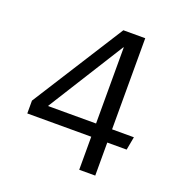

<svg xmlns="http://www.w3.org/2000/svg" viewBox="-125 -794 850 901"><g transform="rotate(20 300.0 -343.0)"><path d="M448.2 -686V-231H557.1L544.9 -165H448.2V0H368.2V-165H48.8V-229L338.9 -686ZM368.2 -231V-610.8H366.2L127.9 -231Z"/></g></svg>

Font: Post Grotesk Regular
Style: Regular
Weight: 500
Version: 0.900; ttfautohint (v0.96) -l 8 -r 50 -G 200 -x 14 -w "gGD" 